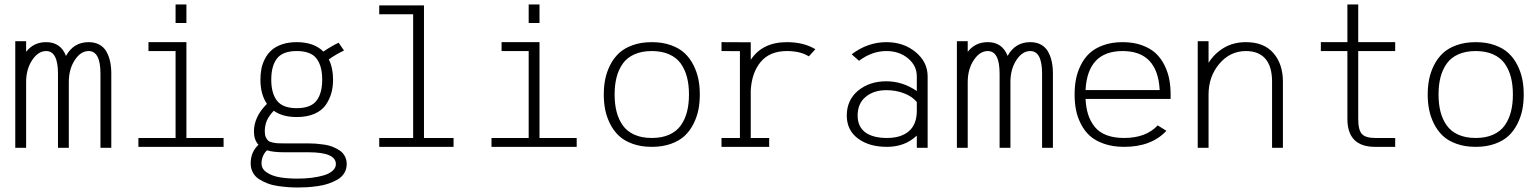

<svg xmlns="http://www.w3.org/2000/svg" viewBox="-20 -666 6934 865"><path d="M48.8 -480.5H97.7V-432.6Q131.3 -476.1 188 -476.1Q253.4 -476.1 277.3 -414.1Q311.5 -476.1 379.4 -476.1Q407.7 -476.1 428.2 -464.6Q448.7 -453.1 460 -432.6Q471.2 -412.1 476.3 -387.9Q481.4 -363.8 481.4 -334V0H432.6V-334Q432.6 -436 379.4 -436Q343.3 -436 316.7 -395Q290 -354 290 -296.4V0H241.2V-334Q241.2 -436 188 -436Q151.9 -436 124.8 -395Q97.7 -354 97.7 -296.4V0H48.8Z M819.8 -646V-562.5H771V-646ZM603.5 -4.4V-44.4H771V-436H648.9V-476.1H819.8V-44.4H987.3V-4.4Z M1172.9 -73.7Q1172.9 -58.1 1177.7 -47.6Q1182.6 -37.1 1189 -31.7Q1195.3 -26.4 1209.2 -23.7Q1223.1 -21 1232.7 -20.5Q1242.2 -20 1262.2 -20H1370.1Q1387.2 -20 1403.3 -18.8Q1419.4 -17.6 1440.2 -14.6Q1460.9 -11.7 1478 -4.9Q1495.1 2 1510 11.7Q1524.9 21.5 1533.4 37.4Q1542 53.2 1542 73.2Q1542 95.7 1531 113.8Q1520 131.8 1500.7 142.8Q1481.4 153.8 1459.5 161.4Q1437.5 168.9 1410.6 172.6Q1383.8 176.3 1363.3 177.5Q1342.8 178.7 1321.3 178.7Q1299.3 178.7 1278.8 177.2Q1258.3 175.8 1232.7 172.1Q1207 168.5 1186.3 160.6Q1165.5 152.8 1147.5 141.4Q1129.4 129.9 1119.4 111.6Q1109.4 93.3 1109.4 70.3Q1109.4 18.6 1144.5 -13.7Q1124 -36.1 1124 -73.7Q1124 -139.6 1182.6 -198.2Q1153.3 -240.7 1153.3 -307.1Q1153.3 -333 1157.7 -356Q1162.1 -378.9 1173.8 -401.4Q1185.5 -423.8 1203.4 -439.9Q1221.2 -456.1 1250.2 -466.1Q1279.3 -476.1 1316.9 -476.1Q1394.5 -476.1 1437 -433.6Q1471.7 -457.5 1505.4 -473.6L1529.8 -438.5Q1493.7 -421.4 1461.4 -398.4Q1480.5 -359.9 1480.5 -307.1Q1480.5 -274.4 1472.7 -246.3Q1464.8 -218.3 1447.5 -193.1Q1430.2 -168 1396.7 -153.3Q1363.3 -138.7 1316.9 -138.7Q1252.9 -138.7 1213.4 -167Q1190.9 -143.6 1181.9 -121.8Q1172.9 -100.1 1172.9 -73.7ZM1202.1 -307.1Q1202.1 -245.6 1228 -212.2Q1253.9 -178.7 1316.9 -178.7Q1379.9 -178.7 1405.8 -212.2Q1431.6 -245.6 1431.6 -307.1Q1431.6 -369.1 1405.8 -402.6Q1379.9 -436 1316.9 -436Q1253.9 -436 1228 -402.6Q1202.1 -369.1 1202.1 -307.1ZM1183.6 11.2Q1173.3 19 1165.8 35.2Q1158.2 51.3 1158.2 70.3Q1158.2 95.2 1182.1 111.1Q1206.1 127 1240.7 132.8Q1275.4 138.7 1321.3 138.7Q1354.5 138.7 1384 135Q1413.6 131.3 1438.5 124Q1463.4 116.7 1478.3 103.5Q1493.2 90.3 1493.2 73.2Q1493.2 20 1370.1 20H1262.2Q1209.5 20 1183.6 11.2Z M1688.5 -4.4V-44.4H1841.3V-601.6H1688.5V-641.6H1890.1V-44.4H2023.4V-4.4Z M2410.6 -646V-562.5H2361.8V-646ZM2194.3 -4.4V-44.4H2361.8V-436H2239.7V-476.1H2410.6V-44.4H2578.1V-4.4Z M3126.5 -308.6Q3132.8 -276.4 3132.8 -240.2Q3132.8 -204.1 3126.5 -171.9Q3120.1 -139.6 3104.5 -108.4Q3088.9 -77.1 3064.9 -54.4Q3041 -31.7 3002.9 -18.1Q2964.8 -4.4 2916.5 -4.4Q2868.2 -4.4 2830.1 -18.1Q2792 -31.7 2768.1 -54.4Q2744.1 -77.1 2728.5 -108.4Q2712.9 -139.6 2706.5 -171.9Q2700.2 -204.1 2700.2 -240.2Q2700.2 -276.4 2706.5 -308.6Q2712.9 -340.8 2728.5 -372.1Q2744.1 -403.3 2768.1 -426Q2792 -448.7 2830.1 -462.4Q2868.2 -476.1 2916.5 -476.1Q2964.8 -476.1 3002.9 -462.4Q3041 -448.7 3064.9 -426Q3088.9 -403.3 3104.5 -372.1Q3120.1 -340.8 3126.5 -308.6ZM3075.2 -162.8Q3084 -197.3 3084 -240.2Q3084 -283.2 3075.2 -317.6Q3066.4 -352.1 3047.4 -379.2Q3028.3 -406.2 2995.1 -421.1Q2961.9 -436 2916.5 -436Q2871.1 -436 2837.9 -421.1Q2804.7 -406.2 2785.6 -379.2Q2766.6 -352.1 2757.8 -317.6Q2749 -283.2 2749 -240.2Q2749 -197.3 2757.8 -162.8Q2766.6 -128.4 2785.6 -101.3Q2804.7 -74.2 2837.9 -59.3Q2871.1 -44.4 2916.5 -44.4Q2961.9 -44.4 2995.1 -59.3Q3028.3 -74.2 3047.4 -101.3Q3066.4 -128.4 3075.2 -162.8Z M3230.5 -4.4V-44.4H3313.5V-435.5L3230.5 -436V-476.1L3337.9 -475.6H3362.3Q3362.3 -475.6 3362.3 -396.5Q3414.6 -476.1 3525.4 -476.1Q3600.6 -476.1 3653.3 -444.3L3624 -412.1Q3585.9 -436 3525.4 -436Q3448.2 -436 3407.5 -387.5Q3366.7 -338.9 3362.3 -258.8V-44.4H3445.3V-4.4Z M4159.2 -321.8V0H4110.4V-55.2Q4057.1 -4.4 3976.1 -4.4Q3895.5 -4.4 3845.2 -42Q3794.9 -79.6 3794.9 -145.5Q3794.9 -215.3 3845.9 -257.6Q3897 -299.8 3973.1 -299.8Q4046.4 -299.8 4110.4 -255.9V-321.8Q4110.4 -370.6 4070.6 -403.3Q4030.8 -436 3973.6 -436Q3908.2 -436 3850.1 -392.1L3816.9 -421.4Q3889.2 -476.1 3973.6 -476.1Q4050.8 -476.1 4105 -431.4Q4159.2 -386.7 4159.2 -321.8ZM3976.1 -44.4Q4039.6 -44.4 4075 -75.2Q4110.4 -106 4110.4 -167V-206.5Q4089.4 -231.9 4052.5 -245.8Q4015.6 -259.8 3973.1 -259.8Q3916.5 -259.8 3880.1 -229.7Q3843.8 -199.7 3843.8 -145.5Q3843.8 -95.7 3877.9 -70.1Q3912.1 -44.4 3976.1 -44.4Z M4291 -480.5H4339.8V-432.6Q4373.5 -476.1 4430.2 -476.1Q4495.6 -476.1 4519.5 -414.1Q4553.7 -476.1 4621.6 -476.1Q4649.9 -476.1 4670.4 -464.6Q4690.9 -453.1 4702.1 -432.6Q4713.4 -412.1 4718.5 -387.9Q4723.6 -363.8 4723.6 -334V0H4674.8V-334Q4674.8 -436 4621.6 -436Q4585.4 -436 4558.8 -395Q4532.2 -354 4532.2 -296.4V0H4483.4V-334Q4483.4 -436 4430.2 -436Q4394 -436 4366.9 -395Q4339.8 -354 4339.8 -296.4V0H4291Z M4870.6 -260.3H5204.6Q5195.3 -436 5037.6 -436Q4879.9 -436 4870.6 -260.3ZM4870.6 -220.2Q4872.6 -180.7 4882.3 -150.1Q4892.1 -119.6 4911.6 -95Q4931.2 -70.3 4964.6 -57.4Q4998 -44.4 5044.4 -44.4Q5142.6 -44.4 5195.8 -101.1L5234.9 -76.7Q5167.5 -4.4 5044.4 -4.4Q4993.7 -4.4 4953.9 -18.3Q4914.1 -32.2 4889.6 -54.4Q4865.2 -76.7 4849.4 -108.2Q4833.5 -139.6 4827.4 -171.9Q4821.3 -204.1 4821.3 -240.2Q4821.3 -276.4 4827.4 -308.6Q4833.5 -340.8 4848.9 -372.1Q4864.3 -403.3 4888.2 -425.8Q4912.1 -448.2 4950.4 -462.2Q4988.8 -476.1 5037.6 -476.1Q5086.4 -476.1 5124.8 -462.2Q5163.1 -448.2 5187 -425.8Q5210.9 -403.3 5226.3 -372.1Q5241.7 -340.8 5247.8 -308.6Q5253.9 -276.4 5253.9 -240.2V-220.2Z M5376 -480.5H5424.8V-382.8Q5451.7 -425.8 5494.4 -450.9Q5537.1 -476.1 5593.3 -476.1Q5674.3 -476.1 5717 -426.8Q5759.8 -377.4 5759.8 -298.3V0H5710.9V-298.3Q5710.9 -366.7 5680.7 -401.4Q5650.4 -436 5593.3 -436Q5522 -436 5473.4 -378.7Q5424.8 -321.3 5424.8 -240.2V0H5376Z M6050.3 -646H6099.1V-476.1H6265.6V-436H6099.1V-130.4Q6099.1 -80.1 6115.7 -62.3Q6132.3 -44.4 6175.3 -44.4H6265.6V-4.4H6175.3Q6050.3 -4.4 6050.3 -130.4V-436H5930.7V-476.1H6050.3Z M6838.4 -308.6Q6844.7 -276.4 6844.7 -240.2Q6844.7 -204.1 6838.4 -171.9Q6832 -139.6 6816.4 -108.4Q6800.8 -77.1 6776.9 -54.4Q6752.9 -31.7 6714.8 -18.1Q6676.8 -4.4 6628.4 -4.4Q6580.1 -4.4 6542 -18.1Q6503.9 -31.7 6480 -54.4Q6456.1 -77.1 6440.4 -108.4Q6424.8 -139.6 6418.5 -171.9Q6412.1 -204.1 6412.1 -240.2Q6412.1 -276.4 6418.5 -308.6Q6424.8 -340.8 6440.4 -372.1Q6456.1 -403.3 6480 -426Q6503.9 -448.7 6542 -462.4Q6580.1 -476.1 6628.4 -476.1Q6676.8 -476.1 6714.8 -462.4Q6752.9 -448.7 6776.9 -426Q6800.8 -403.3 6816.4 -372.1Q6832 -340.8 6838.4 -308.6ZM6787.1 -162.8Q6795.9 -197.3 6795.9 -240.2Q6795.9 -283.2 6787.1 -317.6Q6778.3 -352.1 6759.3 -379.2Q6740.2 -406.2 6707 -421.1Q6673.8 -436 6628.4 -436Q6583 -436 6549.8 -421.1Q6516.6 -406.2 6497.6 -379.2Q6478.5 -352.1 6469.7 -317.6Q6460.9 -283.2 6460.9 -240.2Q6460.9 -197.3 6469.7 -162.8Q6478.5 -128.4 6497.6 -101.3Q6516.6 -74.2 6549.8 -59.3Q6583 -44.4 6628.4 -44.4Q6673.8 -44.4 6707 -59.3Q6740.2 -74.2 6759.3 -101.3Q6778.3 -128.4 6787.1 -162.8Z"/></svg>

Font: AzarMehrMonospaced
Style: SansRegular
Weight: 1
Designer: Amin Abedi
Version: Version 1.00